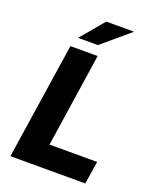

<svg xmlns="http://www.w3.org/2000/svg" viewBox="-167 -1024 907 1120"><g transform="rotate(20 286.0 -464.5)"><path d="M37.5 0 147 -723H316L229 -141.5H524.5L502.5 0ZM172.5 -783.5 294.5 -929H467.5L295.5 -783.5Z"/></g></svg>

Font: Public Sans Thin ExtraBold
Style: Italic
Weight: 800
Italic angle: -8°
Version: Version 2.001